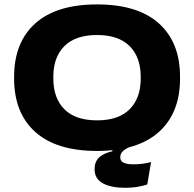

<svg xmlns="http://www.w3.org/2000/svg" viewBox="-20 -680 901 891"><path d="M559.5 191.5Q496 191.5 457.5 170.8Q419 150 419 105.5V104.5Q419 71.5 439 51.5Q459 31.5 501.5 22V8L591 -9L592.5 -1.5Q567 7 552.5 19.5Q538 32 538 49.5Q538 68 554 75.2Q570 82.5 600.5 82.5Q620.5 82.5 640.8 80Q661 77.5 681 72L663.5 176Q639 184 614 187.8Q589 191.5 559.5 191.5ZM430.5 20.5Q242 20.5 143.8 -67.5Q45.5 -155.5 45.5 -316V-323.5Q45.5 -483.5 143.8 -571.5Q242 -659.5 430.5 -659.5Q619 -659.5 717.2 -571.5Q815.5 -483.5 815.5 -323.5V-316Q815.5 -155.5 717.2 -67.5Q619 20.5 430.5 20.5ZM430.5 -121.5Q530 -121.5 581.5 -173Q633 -224.5 633 -315.5V-324Q633 -414.5 581.5 -466Q530 -517.5 430.5 -517.5Q330 -517.5 278.8 -466Q227.5 -414.5 227.5 -324V-315.5Q227.5 -224.5 278.8 -173Q330 -121.5 430.5 -121.5Z"/></svg>

Font: Anek Latin Expanded
Style: Bold
Weight: 700
Width: 7
Designer: Yesha Goshar
Foundry: Ek Type
Version: Version 1.003